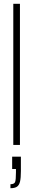

<svg xmlns="http://www.w3.org/2000/svg" viewBox="-20 -763 174 1011"><path d="M50 0V-743H85V0ZM64 144V127H44V62H90V137Q90 174 85.5 193Q81 212 69.5 220Q58 228 35 228V207Q55 207 59.5 195.5Q64 184 64 144Z"/></svg>

Font: Saira Ultra Condensed Thin
Style: Regular
Weight: 100
Width: 1
Designer: Hector Gatti with collaboration of the Omnibus-Type team
Foundry: Omnibus-Type
Version: Version 1.001; ttfautohint (v1.8)